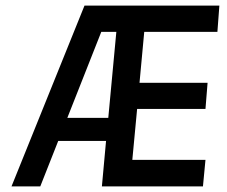

<svg xmlns="http://www.w3.org/2000/svg" viewBox="-20 -664 810 684"><path d="M21 0 281 -644H761.5L754.5 -550.5H455.5L496.5 -579L474 -336.5L437 -369H719.5L712 -276H429.5L471 -302.5L448 -58.5L410.5 -94.5H712L703 0H343L359 -175L380 -162H163.5L193 -176L123.5 0ZM362 -204 397 -577.5 417.5 -550.5H322.5L351.5 -577.5L205 -206.5L192.5 -244H386.5Z"/></svg>

Font: Karla SemiBold
Style: Italic
Weight: 600
Italic angle: -8°
Designer: Jonathan Pinhorn
Version: Version 2.004;gftools[0.9.33]